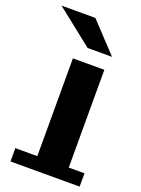

<svg xmlns="http://www.w3.org/2000/svg" viewBox="-207 -817 658 895"><g transform="rotate(20 122.0 -369.0)"><path d="M72 0V-538H228V0ZM-37 -53H306V13H-37ZM120 -607 -62 -751H106L241 -607Z"/></g></svg>

Font: Montserrat Underline Thin
Style: Bold
Weight: 700
Version: Version 9.000